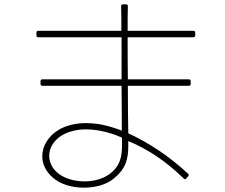

<svg xmlns="http://www.w3.org/2000/svg" viewBox="-20 -828 1040 886"><path d="M176 -432H541C542 -353 542 -281 542 -225C532 -229 522 -233 512 -236C462 -253 417 -260 377 -260C328 -260 288 -249 256 -232C204 -203 175 -155 175 -107C175 -72 191 -37 223 -9C259 23 313 38 367 38C420 38 472 24 505 -4C558 -47 573 -90 572 -161V-177C662 -140 746 -84 827 -5C829 -2 831 -1 834 -1C836 -1 838 -2 840 -5L848 -14C852 -18 852 -23 847 -27C765 -104 669 -168 572 -213C571 -265 570 -346 570 -432H851C857 -432 860 -435 860 -441V-453C860 -459 857 -462 851 -462H570C569 -528 569 -595 569 -656H872C878 -656 881 -659 881 -665V-677C881 -683 878 -686 872 -686H569C569 -728 569 -767 570 -799C570 -805 567 -808 561 -808H548C542 -808 539 -805 539 -799C540 -767 540 -728 540 -686H157C151 -686 148 -683 148 -677V-665C148 -659 151 -656 157 -656H541C541 -595 541 -527 541 -462H176C170 -462 167 -459 167 -453V-441C167 -435 170 -432 176 -432ZM543 -193C543 -183 543 -174 543 -166C544 -103 534 -60 483 -23C453 -2 412 9 370 9C324 9 277 -4 246 -30C220 -52 207 -81 207 -109C207 -146 229 -183 270 -206C298 -221 333 -231 377 -231C413 -231 453 -225 499 -210C514 -205 528 -199 543 -193Z"/></svg>

Font: LINE Seed JP_OTF Thin
Style: Regular
Weight: 250
Designer: LY Corporation & Fontrix & Fontworks
Version: Version 1.007